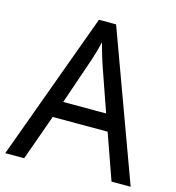

<svg xmlns="http://www.w3.org/2000/svg" viewBox="-107 -808 822 899"><g transform="rotate(15 304.0 -358.5)"><path d="M515.1 0 437 -221.2H170.9L91.8 0H0L262.2 -716.8H345.2L607.9 0ZM408.2 -301.8 335.9 -508.8Q333 -517.6 328.9 -530.3Q324.7 -543 320.3 -557.6Q315.9 -572.3 311.5 -588.1Q307.1 -604 303.2 -619.1Q299.8 -604 295.4 -587.9Q291 -571.8 286.6 -556.9Q282.2 -542 278.1 -529.5Q273.9 -517.1 271 -508.8L200.2 -301.8Z"/></g></svg>

Font: WenQuanYi Micro Hei
Style: Regular
Weight: 400
Foundry: Ascender Corporation
Version: Version 0.2.0-beta